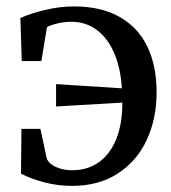

<svg xmlns="http://www.w3.org/2000/svg" viewBox="-20 -582 546 613"><path d="M480 -287Q480 -203 448.5 -135.2Q417 -67.5 356 -28Q295 11.5 210 11.5Q165.5 11.5 122.8 0.5Q80 -10.5 47 -27.5L48.5 -170.5H109L129 -77.5Q131 -69 141 -60Q151 -51 169 -44.8Q187 -38.5 211.5 -38.5Q259.5 -38.5 295.8 -64.2Q332 -90 351.5 -138.8Q371 -187.5 370.5 -254.5L159 -242V-313.5L369 -300Q365.5 -363 345.2 -411Q325 -459 289.8 -485.8Q254.5 -512.5 208 -512.5Q186.5 -512.5 164.8 -507.5Q143 -502.5 130 -495.5L112 -387H49.5L45 -524.5Q82.5 -541 128 -551.2Q173.5 -561.5 216.5 -561.5Q302 -561.5 361 -528.5Q420 -495.5 450 -434Q480 -372.5 480 -287Z"/></svg>

Font: Merriweather 12pt
Style: Regular
Weight: 400
Designer: Eben Sorkin
Foundry: Eben Sorkin
Version: Version 2.100